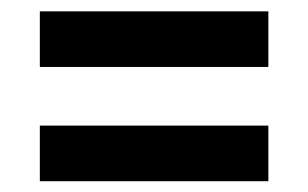

<svg xmlns="http://www.w3.org/2000/svg" viewBox="-20 -484 557 347"><path d="M52 -156.5V-257H465V-156.5ZM52 -363V-463.5H465V-363Z"/></svg>

Font: Anek Gujarati SemiBold
Style: Regular
Weight: 600
Designer: Mrunmayee Ghaisas (Gujarati), Yesha Goshar (Latin)
Foundry: Ek Type
Version: Version 1.003